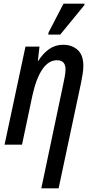

<svg xmlns="http://www.w3.org/2000/svg" viewBox="-20 -795 512 1055"><path d="M327 -330Q332 -353 336 -375Q340 -397 340 -414Q340 -464 293 -464Q247 -464 213 -414.5Q179 -365 158 -270L101 0H5L120 -539H197L188 -460H190Q215 -500 249 -524.5Q283 -549 326 -549Q376 -549 407 -520.5Q438 -492 438 -433Q438 -413 434 -388Q430 -363 425 -338L302 240H207ZM245 -605 247 -617 329 -775H445L443 -766L311 -605Z"/></svg>

Font: Noto Sans Condensed Medium
Style: Italic
Weight: 500
Width: 3
Italic angle: -12°
Designer: Monotype Design Team
Foundry: Monotype Imaging Inc.
Version: Version 2.013; ttfautohint (v1.8.4.7-5d5b)